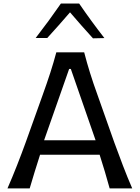

<svg xmlns="http://www.w3.org/2000/svg" viewBox="-20 -1047 778 1067"><path d="M21.5 0Q48.3 -61 74.7 -128.4Q101.1 -195.8 123 -256.3L215.8 -515.6Q241.2 -585.9 259.5 -642.6Q277.8 -699.2 293 -756.3H447.8Q462.9 -697.8 480.5 -641.4Q498 -585 523.4 -515.1L615.2 -255.4Q637.7 -193.4 663.1 -127Q688.5 -60.5 714.8 0H589.4Q577.1 -45.4 562.7 -93.3Q548.3 -141.1 533.7 -187H202.6Q187.5 -140.6 172.9 -92.8Q158.2 -44.9 145 0ZM511.2 -267.6 373.5 -664.1H364.3L225.1 -267.6ZM496.6 -834Q463.9 -870.1 431.9 -906.2Q399.9 -942.4 369.1 -978.5Q338.4 -942.9 307.1 -907.5Q275.9 -872.1 242.7 -835.9H178.2Q215.3 -883.8 250.5 -931.9Q285.6 -980 318.4 -1027.3H419.9Q486.3 -930.2 560.1 -835.4Z"/></svg>

Font: Pinar DS1 Medium
Style: Regular
Weight: 500
Designer: Amin Abedi
Version: Version 3.000